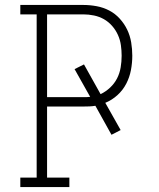

<svg xmlns="http://www.w3.org/2000/svg" viewBox="-20 -755 640 775"><path d="M62 0V-38H128V-697H62V-735H316Q343 -735 370 -730Q397 -725 421 -712.5Q445 -700 463.5 -679.5Q482 -659 493.5 -635Q505 -611 509.5 -584Q514 -557 514 -530Q514 -501 508.5 -472Q503 -443 489.5 -417Q476 -391 454 -371Q432 -351 405 -340L467 -230L430 -211L365 -328Q353 -326 341 -325.5Q329 -325 316 -325H170V-38H260V0ZM316 -363Q323 -363 330 -363Q337 -363 344 -364L281 -476L319 -495L386 -375Q407 -385 424.5 -401.5Q442 -418 452.5 -438.5Q463 -459 467 -482.5Q471 -506 471 -530Q471 -551 468 -572.5Q465 -594 456 -614Q447 -634 432.5 -650.5Q418 -667 399.5 -677.5Q381 -688 359.5 -692.5Q338 -697 316 -697H170V-363Z"/></svg>

Font: Iosevka Curly Slab XLtEx
Style: Regular
Weight: 200
Width: 7
Monospace: yes
Designer: Belleve Invis
Foundry: Belleve Invis
Version: Version 11.1.0; ttfautohint (v1.8.3)